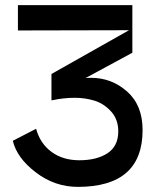

<svg xmlns="http://www.w3.org/2000/svg" viewBox="-20 -720 607 750"><path d="M497 -700V-514L314 -415Q322 -416 336 -416Q416 -416 476.5 -362.5Q537 -309 537 -212Q537 10 284 10Q194 10 120 -46.5Q46 -103 30 -170L121 -217Q137 -159 181.5 -126.5Q226 -94 290 -94Q358 -94 400 -121.5Q442 -149 442 -207Q442 -254 413.5 -285Q385 -316 348.5 -327Q312 -338 272 -338Q250 -338 227.5 -335.5Q205 -333 193 -330L181 -328V-431L484 -602L50 -601V-700Z"/></svg>

Font: Edgecutting Lite Sharp
Style: Medium
Weight: 500
Designer: RandomMaerks (Nguyen Gia Bao)
Version: Version 1.0